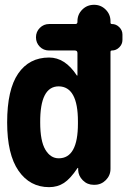

<svg xmlns="http://www.w3.org/2000/svg" viewBox="-20 -770 540 800"><path d="M304.7 -254.9V-264.6Q304.7 -409.2 224.6 -410.2Q146.5 -410.2 147.5 -259.8Q147.5 -182.6 168.9 -146.5Q190.4 -110.4 224.6 -110.4Q304.7 -110.4 304.7 -254.9ZM446.3 -669.9Q463.9 -669.9 477.1 -656.7Q490.2 -643.6 490.2 -626V-603.5Q490.2 -585.9 477.1 -572.8Q463.9 -559.6 446.3 -559.6Q440.4 -559.6 440.4 -553.7V-66.4Q440.4 -39.1 420.9 -19.5Q401.4 0 374 0H370.1Q343.8 0 325.2 -18.6Q306.6 -37.1 305.7 -61.5V-69.3Q305.7 -70.3 304.7 -70.3Q302.7 -70.3 302.7 -69.3Q273.4 -25.4 246.6 -7.8Q219.7 9.8 184.6 9.8Q104.5 9.8 57.1 -58.6Q9.8 -127 9.8 -259.8Q9.8 -396.5 55.7 -463.4Q101.6 -530.3 184.6 -530.3Q251 -530.3 299.8 -456.1Q299.8 -455.1 301.8 -455.1Q302.7 -455.1 302.7 -456.1V-548.8Q302.7 -559.6 292 -559.6H184.6Q161.1 -559.6 145.5 -575.7Q129.9 -591.8 129.9 -614.7Q129.9 -637.7 146 -653.8Q162.1 -669.9 184.6 -669.9H293.9Q302.7 -669.9 302.7 -678.7V-681.6Q302.7 -710 322.8 -730Q342.8 -750 372.1 -750Q400.4 -750 420.4 -730Q440.4 -710 440.4 -681.6V-675.8Q440.4 -669.9 446.3 -669.9Z"/></svg>

Font: Rounded-X Mgen+ 2m bold
Style: Bold
Weight: 700
Designer: [Source Han Sans]
Ryoko NISHIZUKA  (kana & ideographs); Paul D. Hunt (Latin, Greek & Cyrillic); Wenlong ZHANG  (bopomofo
Version: Version 1.059.20150602